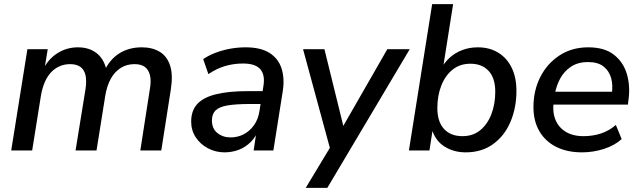

<svg xmlns="http://www.w3.org/2000/svg" viewBox="-20 -725 3086 925"><path d="M34 0 112 -488H210L192 -380H182Q210 -439 255.5 -468Q301 -497 355 -497Q412 -497 448.5 -466.5Q485 -436 495 -377L482 -381Q507 -437 553.5 -467Q600 -497 663 -497Q714 -497 749.5 -475.5Q785 -454 799.5 -409Q814 -364 803 -294L757 0H656L702 -296Q709 -336 702.5 -362.5Q696 -389 678 -402.5Q660 -416 628 -416Q591 -416 562 -398Q533 -380 514 -346Q495 -312 487 -263L445 0H344L392 -296Q398 -336 392 -362.5Q386 -389 367.5 -402.5Q349 -416 318 -416Q290 -416 266.5 -405.5Q243 -395 225 -375.5Q207 -356 195 -327.5Q183 -299 177 -263L135 0Z M1062 9Q1019 9 982 -10.5Q945 -30 923 -63.5Q901 -97 901 -139Q901 -191 929.5 -223Q958 -255 1019 -270.5Q1080 -286 1176 -286H1256L1247 -224H1185Q1116 -224 1075.5 -217Q1035 -210 1018 -192.5Q1001 -175 1001 -145Q1001 -105 1027.5 -84Q1054 -63 1091 -63Q1125 -63 1154 -78Q1183 -93 1203.5 -121.5Q1224 -150 1230 -190L1249 -310Q1258 -363 1234.5 -391Q1211 -419 1151 -419Q1106 -419 1065 -407Q1024 -395 984 -368L959 -440Q983 -457 1016.5 -470Q1050 -483 1087.5 -490Q1125 -497 1163 -497Q1236 -497 1278.5 -470Q1321 -443 1336.5 -395Q1352 -347 1342 -284L1297 0H1202L1218 -107H1228Q1215 -68 1188.5 -41.5Q1162 -15 1129.5 -3Q1097 9 1062 9Z M1453 180 1582 -34 1575 9 1440 -488H1543L1643 -82H1613L1846 -488H1954L1557 180Z M2224 9Q2166 9 2121.5 -19Q2077 -47 2060 -104H2065L2049 0H1950L2062 -705H2163L2113 -389H2102Q2120 -423 2146.5 -447Q2173 -471 2207.5 -484Q2242 -497 2282 -497Q2338 -497 2380 -471.5Q2422 -446 2445 -399Q2468 -352 2468 -287Q2468 -206 2439.5 -138.5Q2411 -71 2356 -31Q2301 9 2224 9ZM2208 -69Q2259 -69 2294 -98Q2329 -127 2347.5 -175.5Q2366 -224 2366 -283Q2366 -349 2334 -383.5Q2302 -418 2246 -418Q2196 -418 2160.5 -389.5Q2125 -361 2106 -312.5Q2087 -264 2087 -204Q2087 -139 2119 -104Q2151 -69 2208 -69Z M2784 9Q2712 9 2659.5 -17.5Q2607 -44 2578.5 -93Q2550 -142 2550 -209Q2550 -289 2583 -354Q2616 -419 2675.5 -458Q2735 -497 2814 -497Q2892 -497 2937.5 -461.5Q2983 -426 3000 -368.5Q3017 -311 3008 -245L3005 -221H2630L2638 -283H2945L2927 -269Q2934 -313 2924.5 -348Q2915 -383 2888 -404.5Q2861 -426 2813 -426Q2764 -426 2730.5 -403.5Q2697 -381 2678.5 -346Q2660 -311 2653 -272L2649 -245Q2640 -191 2654.5 -152Q2669 -113 2704 -91Q2739 -69 2791 -69Q2836 -69 2875.5 -82Q2915 -95 2947 -123L2975 -55Q2941 -24 2889.5 -7.5Q2838 9 2784 9Z"/></svg>

Font: Nunito Sans 12pt SemiBold
Style: Italic
Weight: 600
Italic angle: -9°
Designer: Vernon Adams
Foundry: Vernon Adams
Version: Version 3.101;gftools[0.9.27]